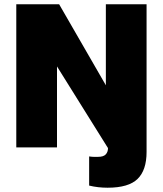

<svg xmlns="http://www.w3.org/2000/svg" viewBox="-20 -688 760 896"><path d="M482 188Q460 188 438 185.5Q416 183 396 178V42Q409 44 418 44Q427 44 437 44Q463 44 473.5 32.5Q484 21 484 3L477 -8L246 -378V0H56V-668H256L474 -290V-668H664V21Q664 106 622 147Q580 188 482 188Z"/></svg>

Font: Gantari Black
Style: Regular
Weight: 900
Version: Version 1.000